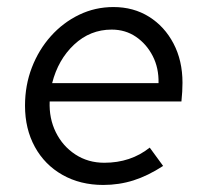

<svg xmlns="http://www.w3.org/2000/svg" viewBox="-20 -516 585 545"><path d="M273 9Q208 9 157.5 -19.5Q107 -48 79 -99Q51 -150 51 -216Q51 -274 70.5 -324.5Q90 -375 124.5 -413.5Q159 -452 204.5 -474Q250 -496 302 -496Q359 -496 403 -468.5Q447 -441 472.5 -392.5Q498 -344 498 -281Q498 -257 495 -228H121Q119 -180 138.5 -140.5Q158 -101 194 -77.5Q230 -54 276 -54Q351 -54 405 -97L443 -45Q400 -17 359 -4Q318 9 273 9ZM128 -280H430Q431 -323 413.5 -357Q396 -391 366 -411.5Q336 -432 297 -432Q236 -432 190.5 -389.5Q145 -347 128 -280Z"/></svg>

Font: Red Hat Text VF
Style: Italic
Weight: 400
Italic angle: -12°
Designer: Pentagram, MCKL
Foundry: Pentagram, MCKL
Version: Version 1.023